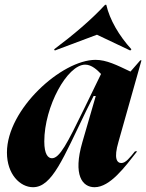

<svg xmlns="http://www.w3.org/2000/svg" viewBox="-20 -770 611 802"><path d="M197 -109C181 -109 165 -125 165 -179C165 -325 261 -500 336 -500C363 -500 387 -477 402 -461L331 -315C261 -171 229 -109 197 -109ZM9 -133C9 -42 64 12 118 12C198 12 244 -110 341 -309L371 -369H380L324 -176C284 -38 324 12 375 12C440 12 502 -73 553 -138H544C522 -111 505 -89 487 -89C469 -89 454 -107 475 -178L571 -518H566L525 -471C468 -498 425 -520 379 -520C238 -520 9 -314 9 -133ZM206 -564 209 -559 385 -625 524 -559 529 -564C477 -621 438 -688 424 -750H419C362 -688 285 -623 206 -564Z"/></svg>

Font: Nyght Serif Bold Italic
Style: Regular
Weight: 700
Italic angle: -16°
Designer: Maksym Kobuzan
Version: Version 0.410;Glyphs 3.1.2 (3151)